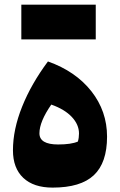

<svg xmlns="http://www.w3.org/2000/svg" viewBox="-20 -810 523 839"><path d="M210 9.8Q127 9.8 81.8 -32.7Q36.6 -75.2 36.6 -153.3Q36.6 -244.1 76.7 -344Q116.7 -443.8 189.5 -541.5Q310.5 -498.5 379.2 -411.4Q447.8 -324.2 447.8 -212.9Q447.8 -98.6 390.1 -44.4Q332.5 9.8 210 9.8ZM204.1 -353Q152.3 -278.3 152.3 -227.5Q152.3 -178.7 233.9 -178.7Q291 -178.7 320.3 -191.4Q325.2 -208 325.2 -226.6Q325.2 -265.6 293.7 -299.1Q262.2 -332.5 204.1 -353ZM73.2 -637.7V-789.6H398.4V-637.7Z"/></svg>

Font: Pinar-DS3-FD ExtraBold
Style: Regular
Weight: 800
Designer: Amin Abedi
Version: Version 3.000